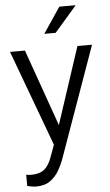

<svg xmlns="http://www.w3.org/2000/svg" viewBox="-63 -790 599 1044"><g transform="rotate(-5 237.0 -268.5)"><path d="M94.7 -528.3 243.2 -108.9 381.3 -528.3H460.9L243.2 83Q233.9 107.9 216.6 138.4Q199.2 168.9 169.2 191.2Q139.2 213.4 90.8 213.4Q80.6 213.4 65.2 210.7Q49.8 208 43 206.1L42.5 145Q47.9 146 57.1 146.7Q66.4 147.5 69.8 147.5Q116.7 147.5 142.3 126.2Q168 105 184.6 56.6L207 -4.9L13.2 -528.3ZM207.5 -609.9 301.8 -750H391.1L269.5 -609.9Z"/></g></svg>

Font: Vazirmatn UI FD Light
Style: Regular
Weight: 300
Designer: Saber Rastikerdar
Foundry: Saber Rastikerdar
Version: Version 33.003